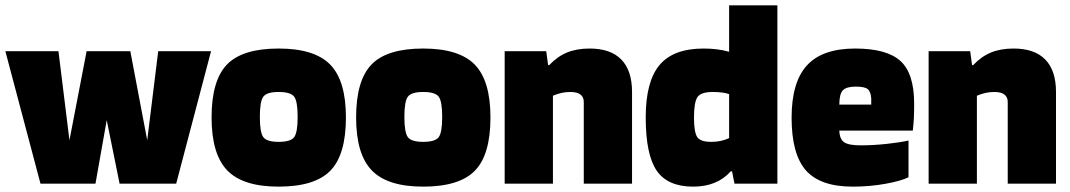

<svg xmlns="http://www.w3.org/2000/svg" viewBox="-21 -685 3990 716"><path d="M569 -494H766L636 0H425L377 -237L335 0H130L-1 -494H197L238 -162L302 -494H465L528 -162Z M1269 -247Q1269 -108 1211 -48.5Q1153 11 1018 11Q885 11 826.5 -49.5Q768 -110 768 -247Q768 -385 825.5 -444.5Q883 -504 1018 -504Q1152 -504 1210.5 -444Q1269 -384 1269 -247ZM948 -249Q948 -191 961 -173.5Q974 -156 1018 -156Q1063 -156 1076 -173.5Q1089 -191 1089 -249Q1089 -307 1076 -324.5Q1063 -342 1018 -342Q974 -342 961 -324.5Q948 -307 948 -249Z M1808 -247Q1808 -108 1750 -48.5Q1692 11 1557 11Q1424 11 1365.5 -49.5Q1307 -110 1307 -247Q1307 -385 1364.5 -444.5Q1422 -504 1557 -504Q1691 -504 1749.5 -444Q1808 -384 1808 -247ZM1487 -249Q1487 -191 1500 -173.5Q1513 -156 1557 -156Q1602 -156 1615 -173.5Q1628 -191 1628 -249Q1628 -307 1615 -324.5Q1602 -342 1557 -342Q1513 -342 1500 -324.5Q1487 -307 1487 -249Z M2041 0H1861V-494H2016L2023 -442H2027Q2057 -474 2093 -489Q2129 -504 2178 -504Q2256 -504 2296 -463Q2336 -422 2336 -342V0H2156V-305Q2156 -323 2143.5 -332.5Q2131 -342 2106 -342Q2089 -342 2073 -338.5Q2057 -335 2041 -328Z M2698 -665H2878V0H2718L2709 -46H2704Q2678 -17 2643 -3Q2608 11 2564 11Q2469 11 2428 -48.5Q2387 -108 2387 -247Q2387 -381 2438.5 -442.5Q2490 -504 2603 -504Q2629 -504 2653 -501Q2677 -498 2698 -492ZM2637 -342Q2593 -342 2580 -323Q2567 -304 2567 -247Q2567 -192 2579 -174Q2591 -156 2631 -156Q2650 -156 2666.5 -159.5Q2683 -163 2698 -170V-334Q2687 -338 2671.5 -340Q2656 -342 2637 -342Z M3367 -161V-24Q3339 -10 3280.5 0.5Q3222 11 3159 11Q3038 11 2984.5 -49.5Q2931 -110 2931 -246Q2931 -379 2988.5 -441.5Q3046 -504 3168 -504Q3286 -504 3337 -457.5Q3388 -411 3388 -299Q3388 -265 3387 -244.5Q3386 -224 3383 -198H3109Q3110 -166 3127 -154.5Q3144 -143 3188 -143Q3236 -143 3286.5 -148.5Q3337 -154 3367 -161ZM3170 -362Q3136 -362 3122.5 -348.5Q3109 -335 3109 -295H3228V-318Q3226 -344 3214.5 -353Q3203 -362 3170 -362Z M3622 0H3442V-494H3597L3604 -442H3608Q3638 -474 3674 -489Q3710 -504 3759 -504Q3837 -504 3877 -463Q3917 -422 3917 -342V0H3737V-305Q3737 -323 3724.5 -332.5Q3712 -342 3687 -342Q3670 -342 3654 -338.5Q3638 -335 3622 -328Z"/></svg>

Font: Blinker ExtraBold
Style: Regular
Weight: 800
Designer: Juergen Huber
Foundry: supertype
Version: Version 1.017;hotconv 1.0.117;makeotfexe 2.5.65602